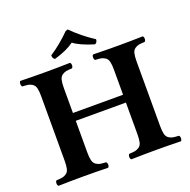

<svg xmlns="http://www.w3.org/2000/svg" viewBox="-144 -974 1105 1116"><g transform="rotate(-20 408.5 -416.0)"><path d="M526.9 -724.1Q526.9 -705.1 511.2 -698.2Q425.3 -724.1 387.2 -753.9Q342.3 -720.7 264.2 -698.2Q250 -704.1 250 -725.1Q314 -766.1 377 -829.1L391.1 -834Q452.6 -772 526.9 -724.1ZM564 -522.9Q564 -552.7 559.6 -571.3Q555.2 -589.8 542.5 -598.4Q529.8 -606.9 517.8 -609.4Q505.9 -611.8 481 -612.8Q474.1 -617.7 474.1 -630.4Q474.1 -643.1 481 -647Q561 -645 634.8 -645Q706.5 -645 787.1 -647Q793.9 -643.1 793.9 -630.6Q793.9 -618.2 787.1 -612.8Q762.2 -611.8 750 -609.4Q737.8 -606.9 725.3 -598.4Q712.9 -589.8 708.5 -571.5Q704.1 -553.2 704.1 -522.9V-122.1Q704.1 -92.3 708.5 -73.7Q712.9 -55.2 725.3 -46.6Q737.8 -38.1 750 -35.6Q762.2 -33.2 787.1 -32.2Q793.9 -28.3 793.9 -15.1Q793.9 -2 787.1 2Q707 0 634.8 0Q560.5 0 481 2Q474.1 -2.9 474.1 -14.9Q474.1 -26.9 481 -32.2Q505.9 -33.2 517.8 -35.6Q529.8 -38.1 542.5 -46.6Q555.2 -55.2 559.6 -73.5Q564 -91.8 564 -122.1V-318.8H253.9V-122.1Q253.9 -92.3 258.5 -73.7Q263.2 -55.2 275.6 -46.6Q288.1 -38.1 300 -35.6Q312 -33.2 336.9 -32.2Q343.8 -27.3 344 -15.1Q344.2 -2.9 336.9 2Q256.8 0 185.1 0Q110.8 0 30.8 2Q23.9 -2.9 23.9 -15.4Q23.9 -27.8 30.8 -32.2Q55.7 -33.2 67.9 -35.6Q80.1 -38.1 92.5 -46.6Q105 -55.2 109.4 -73.5Q113.8 -91.8 113.8 -122.1V-522.9Q113.8 -552.7 109.4 -571.3Q105 -589.8 92.5 -598.4Q80.1 -606.9 68.1 -609.4Q56.2 -611.8 30.8 -612.8Q23.9 -617.7 23.9 -630.4Q23.9 -643.1 30.8 -647Q110.8 -645 185.1 -645Q256.8 -645 336.9 -647Q343.8 -643.1 344 -630.6Q344.2 -618.2 336.9 -612.8Q312 -611.8 300 -609.4Q288.1 -606.9 275.6 -598.4Q263.2 -589.8 258.5 -571.5Q253.9 -553.2 253.9 -522.9V-367.2H564Z"/></g></svg>

Font: Linux Libertine
Style: Bold
Weight: 700
Designer: Philipp H. Poll
Foundry: Philipp H. Poll
Version: Version 5.0.3